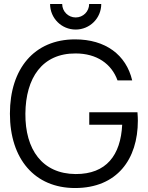

<svg xmlns="http://www.w3.org/2000/svg" viewBox="-20 -933 745 968"><path d="M358.5 15C570 15 675 -130 675 -324.5C675 -331.5 674.5 -351.5 673 -367H430V-304H596C588.5 -150.5 516 -55 361.5 -55.5C192.5 -56.5 106.5 -180 108 -360C109.5 -540 192.5 -664.5 361.5 -663.5C467.5 -663.5 542.5 -611.5 572.5 -527.5H646.5C616 -657 511.5 -734.5 358.5 -734.5C152.5 -734.5 30 -586.5 30 -360C30 -132 154.5 15 358.5 15ZM232.5 -913C232.5 -841.5 290 -784 361.5 -784C433 -784 490.5 -841.5 490.5 -913H429.5C429.5 -875.5 399.5 -845 361.5 -845C324 -845 293.5 -875.5 293.5 -913Z"/></svg>

Font: Eudonet
Style: Regular
Weight: 400
Designer: Mikhail Sharanda
Foundry: Mikhail Sharanda
Version: Version 4.503;Glyphs 3.1.2 (3151)